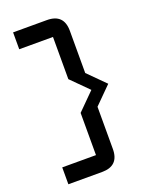

<svg xmlns="http://www.w3.org/2000/svg" viewBox="-161 -864 810 1044"><g transform="rotate(-20 244.0 -341.5)"><path d="M341.8 -683.6V-439.5L439.5 -341.8L341.8 -244.1V0Q341.8 97.7 244.1 97.7H48.8V0H244.1V-244.1L341.8 -341.8L244.1 -439.5V-683.6H48.8V-781.2H244.1Q341.8 -781.2 341.8 -683.6Z"/></g></svg>

Font: BabelStone Runic Short Twig
Style: Regular
Weight: 400
Designer: Andrew West
Foundry: BabelStone
Version: Version 3.003;March 14, 2022